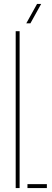

<svg xmlns="http://www.w3.org/2000/svg" viewBox="-20 -959 265 979"><path d="M60 0V-800H80V0ZM120 0V-20H219V0ZM114 -840 169 -939H190L135 -840Z"/></svg>

Font: Big Shoulders Stencil Display SC Thin
Style: Regular
Weight: 100
Designer: Patric King
Foundry: XO Type Co
Version: Version 2.001